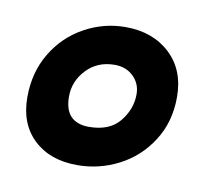

<svg xmlns="http://www.w3.org/2000/svg" viewBox="-47 -685 424 399"><g transform="rotate(10 165.5 -485.0)"><path d="M12.5 -456.2Q12.5 -508.8 36.9 -549.4Q61.2 -590 101.9 -612.5Q142.5 -635 188.8 -635Q246.2 -635 282.5 -601.2Q318.8 -567.5 318.8 -510Q318.8 -457.5 293.1 -417.5Q267.5 -377.5 226.2 -356.2Q185 -335 138.8 -335Q81.2 -335 46.9 -367.5Q12.5 -400 12.5 -456.2ZM148.8 -417.5Q192.5 -417.5 213.8 -443.8Q235 -470 235 -501.2Q235 -523.8 219.4 -538.8Q203.8 -553.8 180 -553.8Q143.8 -553.8 120.6 -529.4Q97.5 -505 97.5 -472.5Q97.5 -445 110.6 -431.2Q123.8 -417.5 148.8 -417.5Z"/></g></svg>

Font: Cambay
Style: Bold Italic
Weight: 700
Italic angle: -11°
Designer: Pooja Saxena
Foundry: Pooja Saxena
Version: Version 1.006;PS 001.006;hotconv 1.0.70;makeotf.lib2.5.58329